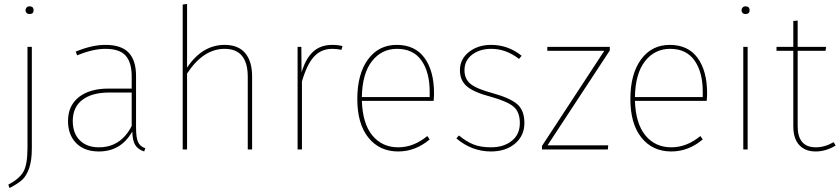

<svg xmlns="http://www.w3.org/2000/svg" viewBox="-20 -756 4250 971"><path d="M129 -724Q150 -724 150 -704Q150 -685 129 -685Q120 -685 114.5 -690.5Q109 -696 109 -704Q109 -712 114.5 -718Q120 -724 129 -724ZM141 -519V-6Q141 56 127.5 94.5Q114 133 92.5 153Q71 173 28 195L22 178Q77 149 98 113Q119 77 119 -7V-519Z M668 -110Q668 -59 678.5 -37Q689 -15 715 -6L709 10Q678 0 664 -22.5Q650 -45 649 -91Q592 10 480 10Q407 10 365.5 -32Q324 -74 324 -144Q324 -222 379 -265Q434 -308 528 -308H646V-370Q646 -440 615.5 -474.5Q585 -509 513 -509Q450 -509 370 -476L363 -495Q445 -529 513 -529Q594 -529 631 -489.5Q668 -450 668 -372ZM480 -11Q591 -11 646 -119V-288H532Q445 -288 396.5 -251Q348 -214 348 -144Q348 -82 383.5 -46.5Q419 -11 480 -11Z M1116 -529Q1185 -529 1220 -487.5Q1255 -446 1255 -369V0H1233V-367Q1233 -509 1116 -509Q1008 -509 926 -384V0H904V-733L926 -736V-414Q1003 -529 1116 -529Z M1661 -529Q1688 -529 1712 -523L1707 -504Q1685 -509 1661 -509Q1604 -509 1568 -469.5Q1532 -430 1507 -344V0H1485V-519H1504L1505 -390Q1527 -462 1564.5 -495.5Q1602 -529 1661 -529Z M2175 -284Q2175 -268 2173 -246H1810Q1814 -130 1863.5 -70.5Q1913 -11 1994 -11Q2072 -11 2141 -68L2153 -51Q2081 10 1994 10Q1899 10 1843 -60Q1787 -130 1787 -255Q1787 -382 1841 -455.5Q1895 -529 1986 -529Q2079 -529 2127 -463Q2175 -397 2175 -284ZM2153 -265V-292Q2153 -391 2111.5 -450Q2070 -509 1988 -509Q1910 -509 1861 -446.5Q1812 -384 1810 -265Z M2464 -529Q2550 -529 2618 -474L2605 -458Q2539 -509 2465 -509Q2406 -509 2367.5 -479.5Q2329 -450 2329 -401Q2329 -356 2360.5 -331Q2392 -306 2471 -285Q2561 -260 2596.5 -228.5Q2632 -197 2632 -134Q2632 -70 2585 -30Q2538 10 2463 10Q2366 10 2288 -56L2301 -71Q2338 -40 2374.5 -25.5Q2411 -11 2463 -11Q2527 -11 2568 -43.5Q2609 -76 2609 -134Q2609 -189 2578 -216Q2547 -243 2461 -267Q2377 -289 2341.5 -319Q2306 -349 2306 -401Q2306 -457 2351.5 -493Q2397 -529 2464 -529Z M3064 -519V-501L2749 -21H3056L3054 0H2721V-18L3036 -499H2748V-519Z M3556 -284Q3556 -268 3554 -246H3191Q3195 -130 3244.5 -70.5Q3294 -11 3375 -11Q3453 -11 3522 -68L3534 -51Q3462 10 3375 10Q3280 10 3224 -60Q3168 -130 3168 -255Q3168 -382 3222 -455.5Q3276 -529 3367 -529Q3460 -529 3508 -463Q3556 -397 3556 -284ZM3534 -265V-292Q3534 -391 3492.5 -450Q3451 -509 3369 -509Q3291 -509 3242 -446.5Q3193 -384 3191 -265Z M3750 -724Q3771 -724 3771 -704Q3771 -685 3750 -685Q3741 -685 3735.5 -690.5Q3730 -696 3730 -704Q3730 -712 3735.5 -718Q3741 -724 3750 -724ZM3761 -519V0H3739V-519Z M4196 -37 4206 -20Q4157 10 4105 10Q4052 10 4022 -22.5Q3992 -55 3992 -117V-499H3907V-519H3992V-650L4014 -652V-519H4158L4155 -499H4014V-118Q4014 -11 4106 -11Q4151 -11 4196 -37Z"/></svg>

Font: FiraGO Thin
Style: Regular
Weight: 100
Designer: bBox Type
Foundry: bBox Type GmbH
Version: Version 1.001;PS 001.001;hotconv 1.0.88;makeotf.lib2.5.64775